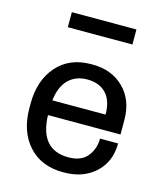

<svg xmlns="http://www.w3.org/2000/svg" viewBox="-112 -820 779 913"><g transform="rotate(15 278.0 -363.0)"><path d="M128 -736H446V-662H128ZM288 -521Q383 -521 442.5 -462Q502 -403 502 -305V-234H145Q150 -65 290 -65Q353 -65 383 -102Q413 -139 413 -190H502Q502 -100 442.5 -45Q383 10 288 10H284Q176 10 113.5 -59.5Q51 -129 51 -245V-265Q51 -380 113 -450.5Q175 -521 281 -521ZM283 -446Q226 -446 190.5 -411Q155 -376 147 -307H409Q409 -375 375.5 -410.5Q342 -446 283 -446Z"/></g></svg>

Font: Chivo
Style: Regular
Weight: 400
Designer: Hector Gatti
Foundry: Omnibus-Type
Version: Version 1.007;PS 001.007;hotconv 1.0.88;makeotf.lib2.5.64775